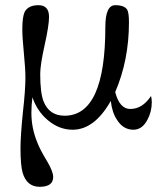

<svg xmlns="http://www.w3.org/2000/svg" viewBox="-20 -492 642 740"><path d="M565 -98Q565 -61 548 -30Q528 8 494 8Q455 8 431 -30Q412 -58 407 -103Q344 8 260 8Q207 8 163 -30Q123 -64 105 -117Q101 -88 101 -57Q101 1 123 55Q133 83 163 132Q185 170 185 190Q185 228 133 228Q83 228 67 173Q59 144 59 79Q59 33 68 -57Q78 -144 78 -194Q78 -226 72 -287Q66 -348 66 -380Q66 -426 75 -446Q89 -472 128 -472Q169 -472 169 -427Q169 -394 152 -318Q135 -242 135 -207Q135 -134 148 -101Q170 -46 229 -46Q386 -46 386 -388Q386 -472 424 -472Q459 -472 470 -455Q477 -444 477 -406Q477 -260 424 -137Q441 -72 482 -72Q529 -72 562 -122Q565 -112 565 -98Z"/></svg>

Font: GFS Didot
Style: Regular
Weight: 400
Designer: Takis Katsoulidis and George D. Matthiopoulos
Foundry: Takis Katsoulidis and George D. Matthiopoulos
Version: Version 1.0